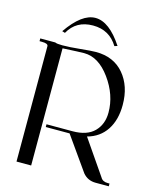

<svg xmlns="http://www.w3.org/2000/svg" viewBox="-123 -926 834 1013"><g transform="rotate(15 294.0 -420.0)"><path d="M321 -667Q418 -667 473.5 -601.5Q529 -536 529 -433Q529 -351 493 -296.5Q457 -242 390 -224L520 -35Q531 -15 559 -15H569V0H499H497Q454 0 427 -32L297 -216H167V-231H309Q388 -231 427.5 -271Q467 -311 467 -375Q467 -471 404 -558Q341 -645 262 -645Q240 -645 145 -640V0H65V-630Q65 -645 31 -645H18V-660H100Q109 -655 139 -655Q178 -655 237 -661Q296 -667 321 -667ZM120 -727Q198 -840 272 -840Q348 -840 422 -727L406 -722Q360 -798 270 -798Q178 -798 136 -722Z"/></g></svg>

Font: kawoszeh
Style: Medium
Weight: 500
Version: Version 000.030